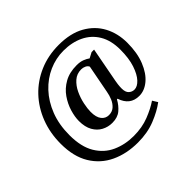

<svg xmlns="http://www.w3.org/2000/svg" viewBox="-196 -943 1313 1313"><g transform="rotate(-45 460.5 -286.0)"><path d="M439 142Q330 142 244 101.5Q158 61 108.5 -20.5Q59 -102 59 -225Q59 -330 93.5 -419Q128 -508 190.5 -574Q253 -640 339 -677Q425 -714 528 -714Q641 -714 717 -671Q793 -628 831.5 -555.5Q870 -483 870 -392Q870 -295 841.5 -224Q813 -153 767.5 -115Q722 -77 671 -77Q582 -77 552 -169H546Q525 -130 493.5 -103.5Q462 -77 410 -77Q370 -77 335 -95.5Q300 -114 278.5 -152Q257 -190 257 -248Q257 -288 271.5 -336.5Q286 -385 316.5 -429Q347 -473 396.5 -501Q446 -529 516 -529Q549 -529 572.5 -520Q596 -511 612 -499L652 -520H676L628 -266Q626 -258 623.5 -237.5Q621 -217 621 -199Q621 -162 638.5 -146.5Q656 -131 678 -131Q707 -131 735.5 -161.5Q764 -192 783.5 -250.5Q803 -309 803 -393Q803 -482 767 -542Q731 -602 667.5 -632.5Q604 -663 522 -663Q449 -663 381 -633Q313 -603 259.5 -546Q206 -489 174.5 -408Q143 -327 143 -225Q143 -112 185 -42.5Q227 27 297 58.5Q367 90 450 90Q532 90 598 64Q664 38 709 7L732 44Q682 82 607 112Q532 142 439 142ZM431 -131Q463 -131 484 -149.5Q505 -168 517 -196Q529 -224 534 -254L573 -458Q567 -472 551 -479.5Q535 -487 518 -487Q475 -487 444.5 -460Q414 -433 395 -392.5Q376 -352 367 -309Q358 -266 358 -235Q358 -183 378.5 -157Q399 -131 431 -131Z"/></g></svg>

Font: Noto Serif Medium
Style: Italic
Weight: 500
Italic angle: -12°
Designer: Monotype Design Team
Foundry: Monotype Imaging Inc.
Version: Version 2.014; ttfautohint (v1.8.4.7-5d5b)